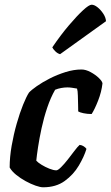

<svg xmlns="http://www.w3.org/2000/svg" viewBox="-20 -795 470 815"><path d="M163 0Q151 0 131 -7Q111 -14 89 -26Q67 -38 48.5 -53Q30 -68 21 -84Q21 -128 29.5 -176.5Q38 -225 51 -270.5Q64 -316 78 -350.5Q92 -385 103 -402Q113 -413 136.5 -429.5Q160 -446 191.5 -462Q223 -478 258 -489Q293 -500 326 -500Q344 -500 364.5 -489Q385 -478 399.5 -464Q414 -450 415 -441Q411 -405 396.5 -368Q382 -331 369 -311Q350 -311 334 -314.5Q318 -318 312 -322Q312 -331 311.5 -350Q311 -369 310.5 -389.5Q310 -410 307 -419Q296 -421 285.5 -422.5Q275 -424 266 -424Q254 -424 240 -421.5Q226 -419 214 -414Q195 -381 180.5 -338Q166 -295 156.5 -251Q147 -207 141.5 -170.5Q136 -134 134 -113Q141 -105 156.5 -95.5Q172 -86 189.5 -79Q207 -72 219 -72Q226 -72 239.5 -85.5Q253 -99 267.5 -117.5Q282 -136 295.5 -154Q309 -172 318 -180Q328 -179 336 -173.5Q344 -168 347 -163Q337 -130 314.5 -92Q292 -54 255 -27Q218 0 163 0ZM235 -565Q224 -568 214.5 -577.5Q205 -587 202 -594Q238 -647 272.5 -687.5Q307 -728 332.5 -751.5Q358 -775 369 -775Q380 -775 393.5 -764.5Q407 -754 418 -737.5Q429 -721 430 -705Z"/></svg>

Font: Texturina 12pt
Style: Bold Italic
Weight: 700
Italic angle: -11°
Designer: Guillermo Torres Carreño
Foundry: Omnibus-Type
Version: Version 1.002